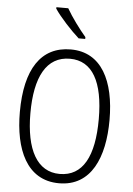

<svg xmlns="http://www.w3.org/2000/svg" viewBox="-62 -993 726 1049"><g transform="rotate(5 301.0 -468.5)"><path d="M269 -947H204V-939C234 -894 298 -825 340 -788H376V-798C341 -839 297 -898 269 -947ZM547 -358C547 -572 472 -724 303 -724C140 -724 55 -595 55 -359C55 -157 123 10 302 10C478 10 547 -153 547 -358ZM113 -358C113 -557 174 -673 303 -673C426 -673 488 -562 488 -358C488 -154 428 -41 301 -41C177 -41 113 -158 113 -358Z"/></g></svg>

Font: Noto Sans Gujarati Condensed Light
Style: Regular
Weight: 300
Width: 3
Designer: Jelle Bosma - Monotype Design Team, Universal Thirst
Foundry: Monotype Imaging Inc.
Version: Version 2.106